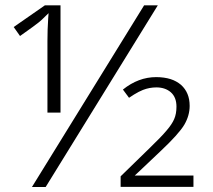

<svg xmlns="http://www.w3.org/2000/svg" viewBox="-20 -727 820 739"><path d="M587.4 -706.5 155.8 -7.3H103L534.7 -706.5ZM152.8 -706.5H212.9V-293.5H162.6V-568.8Q162.6 -613.3 165.5 -656.7L167 -676.3L152.8 -662.6Q142.6 -651.9 129.4 -641.1Q117.2 -630.9 57.1 -588.4L32.7 -623ZM724.6 -7.8H444.3V-48.3L557.1 -158.2Q601.1 -200.7 621.1 -224.6Q642.1 -249 650.4 -268.6Q659.2 -288.6 659.2 -316.4Q659.2 -334.5 653.8 -348.4Q648.4 -362.3 637.2 -372.1Q626.5 -381.3 612.5 -386Q598.6 -390.6 582 -390.6Q568.8 -390.6 555.7 -388.2Q542.5 -385.7 530.3 -380.9Q522.5 -377.9 513.7 -373.3Q504.9 -368.7 495.6 -363Q486.3 -357.4 476.6 -350.6L453.1 -382.3Q512.7 -430.2 581.1 -430.2Q596.7 -430.2 610.6 -428.2Q624.5 -426.3 636.2 -422.6Q647.9 -418.9 658 -413.3Q668 -407.7 676.8 -400.4Q693.4 -385.3 701.7 -365.2Q710 -345.2 710 -319.3Q710 -300.8 704.8 -282.7Q699.7 -264.6 689.5 -247.1Q668 -210.9 597.2 -144.5L512.2 -64L498.5 -51.3H517.1H724.6Z"/></svg>

Font: Sahel Light FD
Style: Light-FD
Weight: 300
Foundry: Saber Rastikerdar (saber.rastikerdar@gmail.com)
Version: Version 3.3.0